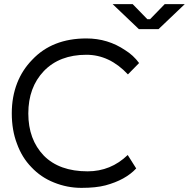

<svg xmlns="http://www.w3.org/2000/svg" viewBox="-20 -899 914 929"><path d="M404 -70Q516 -70 598 -149L639 -84Q587 -28 490 -2Q444 10 374 10Q305 10 241 -16Q178 -41 132 -90Q86 -137 62 -204Q37 -269 37 -351Q37 -430 63 -497Q88 -561 136 -610Q233 -713 398 -713Q502 -713 586 -656Q625 -632 653 -594L599 -539Q510 -634 398 -634Q268 -634 192 -555Q117 -476 117 -350Q117 -224 192 -146Q267 -70 404 -70ZM747 -758H652L525 -879H622L693 -806H706L777 -879H874Z"/></svg>

Font: Rilu
Style: Regular
Weight: 500
Designer: Alí Sinisterra
Foundry: Alí Sinisterra
Version: 0.1